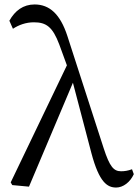

<svg xmlns="http://www.w3.org/2000/svg" viewBox="-20 -827 620 861"><path d="M572 -68C553 -61 538 -59 523 -59C490 -59 472 -79 445 -162L282 -666C250 -764 202 -807 135 -807C84 -807 47 -779 22 -734L38 -698C64 -715 96 -727 132 -727C187 -727 216 -707 246 -627L280 -534L28 -9L35 3L110 10L307 -456L390 -140C425 -8 462 14 501 14C532 14 564 -10 580 -46Z"/></svg>

Font: Noto Serif CJK JP
Style: Regular
Weight: 400
Designer: Ryoko NISHIZUKA 西塚涼子 (kana & ideographs); Frank Grießhammer (Latin, Greek & Cyrillic); Wenlong ZHANG 张文龙 (bopomofo); San
Foundry: Adobe Systems Incorporated
Version: Version 1.000;PS 1;hotconv 16.6.53;makeotf.lib2.5.65590